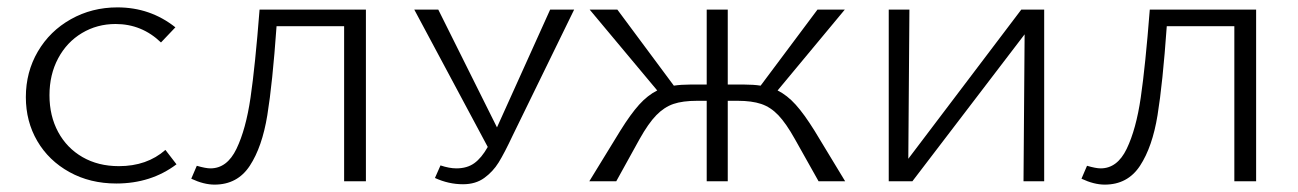

<svg xmlns="http://www.w3.org/2000/svg" viewBox="-20 -491 3515 520"><path d="M50 -228Q50 -296 82.5 -351.5Q115 -407 172 -439Q229 -471 298 -471Q387 -471 455 -417L416 -376Q364 -426 293 -426Q243 -426 202 -401.5Q161 -377 137.5 -333Q114 -289 114 -233Q114 -177 137.5 -133.5Q161 -90 203.5 -65.5Q246 -41 302 -41Q378 -41 428 -85L458 -46Q389 6 295 6Q224 6 168 -25Q112 -56 81 -109Q50 -162 50 -228Z M971 0H912V-420H729Q718 -265 704 -179Q690 -93 656.5 -42Q623 9 561 9Q532 9 498 -7L513 -42Q537 -35 550 -35Q595 -35 620.5 -88Q646 -141 658.5 -226.5Q671 -312 683 -465H971Z M1535 -465 1369 -125Q1346 -76 1330.5 -51Q1315 -26 1291.5 -9Q1268 8 1234 8Q1195 8 1158 -9L1173 -43Q1197 -35 1216 -35Q1245 -35 1264.5 -49Q1284 -63 1301 -93L1102 -465H1167L1326 -146L1470 -465Z M2269 0H2197L2133 -114Q2109 -157 2088 -179Q2067 -201 2041.5 -209.5Q2016 -218 1978 -218H1951V0H1894V-218H1868Q1829 -218 1804 -209.5Q1779 -201 1757.5 -179Q1736 -157 1712 -114L1649 0H1576L1660 -137Q1688 -182 1711 -207.5Q1734 -233 1760 -246L1577 -465H1652L1805 -259Q1825 -262 1849 -262H1894V-465H1951V-262H1996Q2021 -262 2040 -259L2194 -465H2268L2086 -246Q2112 -233 2135 -207.5Q2158 -182 2186 -137Z M2808 0H2752L2755 -398L2451 0H2387V-465H2443L2440 -61L2746 -465H2808Z M3382 0H3323V-420H3140Q3129 -265 3115 -179Q3101 -93 3067.5 -42Q3034 9 2972 9Q2943 9 2909 -7L2924 -42Q2948 -35 2961 -35Q3006 -35 3031.5 -88Q3057 -141 3069.5 -226.5Q3082 -312 3094 -465H3382Z"/></svg>

Font: Ysabeau SC Semilight
Style: Regular
Weight: 300
Designer: Christian Thalmann (Catharsis Fonts)
Version: Version 0.003